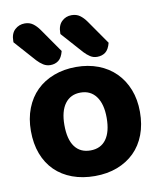

<svg xmlns="http://www.w3.org/2000/svg" viewBox="-84 -803 748 886"><g transform="rotate(-10 290.0 -360.0)"><path d="M545 -241Q545 -182 527 -134.5Q509 -87 475.5 -54Q442 -21 395 -3Q348 15 290 15Q232 15 184.5 -2.5Q137 -20 103.5 -53Q70 -86 52 -133.5Q34 -181 34 -241Q34 -299 52.5 -346.5Q71 -394 104.5 -427Q138 -460 185.5 -478Q233 -496 290 -496Q347 -496 394 -478Q441 -460 474.5 -426.5Q508 -393 526.5 -346Q545 -299 545 -241ZM290 -376Q243 -376 217 -341Q191 -306 191 -241Q191 -174 216.5 -139.5Q242 -105 290 -105Q338 -105 363.5 -140Q389 -175 389 -241Q389 -305 363 -340.5Q337 -376 290 -376ZM26 -658V-664Q26 -699 45.5 -717Q65 -735 92 -735Q114 -735 130 -723.5Q146 -712 160 -692L238 -580Q230 -549 214 -537Q198 -525 176 -525Q158 -525 143 -534.5Q128 -544 115 -558ZM246 -658V-663Q246 -698 265 -716.5Q284 -735 311 -735Q334 -735 350 -723.5Q366 -712 380 -692L458 -580Q450 -549 434 -537Q418 -525 395 -525Q377 -525 362.5 -534.5Q348 -544 335 -558Z"/></g></svg>

Font: Baloo 2
Style: Bold
Weight: 700
Designer: Sarang Kulkarni and Ek Type
Foundry: Ek Type
Version: Version 1.640;hotconv 1.0.111;makeotfexe 2.5.65597; ttfautoh